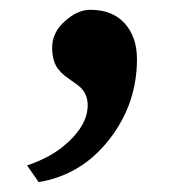

<svg xmlns="http://www.w3.org/2000/svg" viewBox="-20 -179 373 388"><path d="M162.1 -159.2Q207.5 -159.2 232.2 -131.6Q256.8 -104 256.8 -59.6Q256.8 31.2 200.7 103Q144.5 174.8 58.1 189L34.7 155.3Q77.1 141.1 105.5 118.7Q157.2 77.1 157.2 33.7Q157.2 6.8 135.3 -8.3Q124.5 -16.1 115.2 -22.7Q106 -29.3 99.6 -37.1Q85.4 -52.7 85.4 -83Q85.4 -113.3 111.1 -136.2Q136.7 -159.2 162.1 -159.2Z"/></svg>

Font: Arbutus Slab
Style: Regular
Weight: 400
Version: Version 1.002; ttfautohint (v0.92) -l 10 -r 16 -G 200 -x 7 -